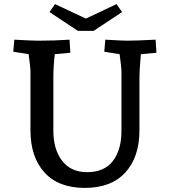

<svg xmlns="http://www.w3.org/2000/svg" viewBox="-20 -904 831 939"><path d="M129 -267V-558Q129 -572 120 -639L45 -651L50 -710Q140 -705 166 -705Q248 -705 320 -710L324 -646L248 -639Q241 -580 241 -528V-264Q241 -174 283.5 -118Q326 -62 406 -62Q490 -62 532 -116.5Q574 -171 574 -264V-558Q574 -572 565 -639L490 -651L495 -710Q583 -705 601 -705Q646 -705 741 -710L745 -646L669 -639Q662 -560 662 -528V-267Q662 -136 593 -60.5Q524 15 395 15Q266 15 197.5 -60.5Q129 -136 129 -267ZM400 -813 550 -884 577 -845 438 -753H361L222 -845L249 -884Z"/></svg>

Font: Andada Pro SemiBold
Style: Regular
Weight: 600
Designer: Carolina Giovagnoli
Foundry: Huerta Tipografica
Version: Version 3.005